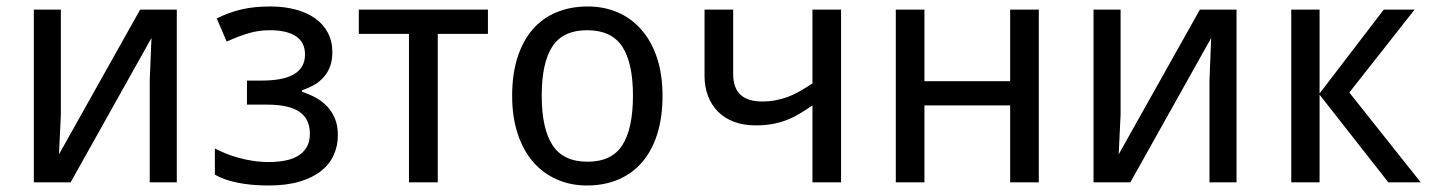

<svg xmlns="http://www.w3.org/2000/svg" viewBox="-20 -566 4435 596"><path d="M168.9 -536.1V-210L163.1 -86.9L415 -536.1H528.8V0H444.8V-315.9L450.2 -448.2L199.2 0H85V-536.1Z M793.9 -315.9Q823.7 -315.9 848.1 -320.3Q872.6 -324.7 890.1 -334.2Q907.7 -343.8 917.2 -359.4Q926.8 -375 926.8 -397Q926.8 -434.6 898.7 -453.4Q870.6 -472.2 817.9 -472.2Q783.2 -472.2 751.7 -462.9Q720.2 -453.6 683.6 -437L652.8 -508.8Q672.4 -518.6 691.2 -525.4Q710 -532.2 730 -536.9Q750 -541.5 772 -543.7Q793.9 -545.9 819.8 -545.9Q861.8 -545.9 897 -536.6Q932.1 -527.3 957.8 -509.3Q983.4 -491.2 997.6 -464.6Q1011.7 -438 1011.7 -403.8Q1011.7 -379.4 1004.9 -360.6Q998 -341.8 985.6 -327.4Q973.1 -313 956.1 -303Q939 -293 918 -286.1V-280.8Q939.5 -273.9 959.5 -263.2Q979.5 -252.4 994.9 -236.3Q1010.3 -220.2 1019.5 -198.2Q1028.8 -176.3 1028.8 -146Q1028.8 -113.3 1015.9 -84.7Q1002.9 -56.2 976.6 -35.2Q950.2 -14.2 909.7 -2.2Q869.1 9.8 814 9.8Q760.7 9.8 718 1.2Q675.3 -7.3 647 -23.9V-105Q662.1 -97.2 680.7 -89.6Q699.2 -82 720.5 -76.2Q741.7 -70.3 765.4 -66.7Q789.1 -63 814 -63Q840.8 -63 864.3 -67.4Q887.7 -71.8 904.8 -82Q921.9 -92.3 931.9 -109.1Q941.9 -126 941.9 -150.9Q941.9 -196.8 909.4 -219Q877 -241.2 809.6 -241.2H746.6V-315.9Z M1494.6 -460.9H1338.9V0H1249.5V-460.9H1093.8V-536.1H1494.6Z M2036.6 -269Q2036.6 -202.1 2020.3 -150.1Q2003.9 -98.1 1973.4 -62.7Q1942.9 -27.3 1899.4 -8.8Q1856 9.8 1801.8 9.8Q1751.5 9.8 1709 -8.8Q1666.5 -27.3 1635.5 -62.7Q1604.5 -98.1 1587.2 -150.1Q1569.8 -202.1 1569.8 -269Q1569.8 -335.4 1586.2 -387Q1602.5 -438.5 1632.8 -473.9Q1663.1 -509.3 1706.8 -527.6Q1750.5 -545.9 1804.7 -545.9Q1855 -545.9 1897.5 -527.6Q1939.9 -509.3 1970.9 -473.9Q2002 -438.5 2019.3 -387Q2036.6 -335.4 2036.6 -269ZM1661.6 -269Q1661.6 -167 1695.1 -115.5Q1728.5 -64 1803.7 -64Q1878.9 -64 1911.9 -115.5Q1944.8 -167 1944.8 -269Q1944.8 -371.1 1911.4 -421.6Q1877.9 -472.2 1802.7 -472.2Q1727.5 -472.2 1694.6 -421.6Q1661.6 -371.1 1661.6 -269Z M2255.9 -536.1V-335.9Q2255.9 -251 2345.7 -251Q2367.7 -251 2387.2 -254.6Q2406.7 -258.3 2425.3 -265.1Q2443.8 -272 2462.6 -282.7Q2481.4 -293.5 2502 -307.1V-536.1H2590.8V0H2502V-238.8Q2480.5 -224.1 2460.9 -212.4Q2441.4 -200.7 2420.7 -192.9Q2399.9 -185.1 2377 -180.9Q2354 -176.8 2325.7 -176.8Q2287.6 -176.8 2257.8 -188.2Q2228 -199.7 2208 -220.2Q2188 -240.7 2177.5 -268.8Q2167 -296.9 2167 -330.1V-536.1Z M2849.6 -536.1V-314H3115.7V-536.1H3204.6V0H3115.7V-238.8H2849.6V0H2760.7V-536.1Z M3458.5 -536.1V-210L3452.6 -86.9L3704.6 -536.1H3818.4V0H3734.4V-315.9L3739.7 -448.2L3488.8 0H3374.5V-536.1Z M4275.4 -536.1H4371.1L4168.5 -278.8L4390.1 0H4289.6L4076.2 -272V0H3988.3V-536.1H4076.2V-275.9Z"/></svg>

Font: Droid Sans
Style: Regular
Weight: 400
Foundry: Ascender Corporation
Version: Version 1.00 build 114